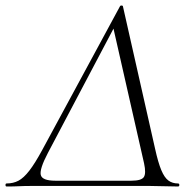

<svg xmlns="http://www.w3.org/2000/svg" viewBox="-52 -675 702 697"><path d="M-28 2Q-32 2 -32 -3.5Q-32 -9 -28 -9Q-4 -9 15 -19Q34 -29 54.5 -55.5Q75 -82 101 -130L384 -653Q385 -655 389 -655Q393 -655 394 -653L511 -135Q522 -85 533.5 -57.5Q545 -30 559.5 -19.5Q574 -9 594 -9Q599 -9 599 -3.5Q599 2 594 2Q569 2 542 1Q515 0 490 0H67Q36 0 17.5 1Q-1 2 -28 2ZM149 -19H425Q461 -19 470 -32Q479 -45 471 -82L360 -571L122 -120Q91 -61 96 -40Q101 -19 149 -19Z"/></svg>

Font: Cormorant Light
Style: Italic
Weight: 300
Italic angle: -10°
Designer: Christian Thalmann (Catharsis Fonts)
Foundry: Catharsis Fonts
Version: Version 4.000